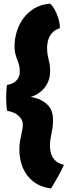

<svg xmlns="http://www.w3.org/2000/svg" viewBox="-20 -824 378 1076"><path d="M266 232.5Q208 224.5 168.5 194.8Q129 165 108.8 118Q88.5 71 88.5 12Q88.5 -10 92.2 -32.5Q96 -55 100.5 -75Q104 -90.5 106 -103.5Q108 -116.5 108 -126Q108 -153.5 84.5 -174.8Q61 -196 20.5 -203Q17.5 -214.5 16 -235.2Q14.5 -256 14.5 -276Q14.5 -295 15.8 -315.2Q17 -335.5 19.5 -348Q54.5 -353 72.8 -373.8Q91 -394.5 91 -420.5Q91 -444 86.5 -460Q82 -476 76 -491Q70 -506 65.8 -523.2Q61.5 -540.5 61.5 -565.5Q61.5 -605 73.5 -645.2Q85.5 -685.5 110 -719.8Q134.5 -754 172 -776.8Q209.5 -799.5 260 -803.5Q271.5 -795.5 284.5 -773.5Q297.5 -751.5 306.5 -723Q315.5 -694.5 315.5 -666Q290.5 -658.5 274.5 -642Q258.5 -625.5 251.2 -603Q244 -580.5 244 -554Q244 -534.5 246.5 -519.2Q249 -504 252.5 -489.5Q256.5 -475 258.8 -459.2Q261 -443.5 261 -423Q261 -382 240.8 -348.2Q220.5 -314.5 185 -294.5Q149.5 -274.5 103 -274V-286.5Q151.5 -284.5 190.8 -271Q230 -257.5 253.5 -229Q277 -200.5 277 -152.5Q277 -131 274.8 -112.5Q272.5 -94 268.5 -76.5Q265 -59.5 262.5 -42.8Q260 -26 260 -7Q260 21.5 268.5 43.5Q277 65.5 294.5 79.8Q312 94 338.5 100Q321.5 136.5 303.2 169Q285 201.5 266 232.5Z"/></svg>

Font: Grandstander Thin Black
Style: Regular
Weight: 900
Version: Version 1.200